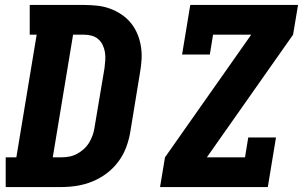

<svg xmlns="http://www.w3.org/2000/svg" viewBox="-20 -755 1240 775"><path d="M3 0V-120H46L128 -615H100V-735H319Q346 -735 373 -732Q400 -729 424.5 -720Q449 -711 470.5 -696.5Q492 -682 508 -662.5Q524 -643 534 -619.5Q544 -596 548.5 -569.5Q553 -543 551.5 -516Q550 -489 545 -461L506 -223Q501 -192 489.5 -161Q478 -130 458 -103Q438 -76 411 -55.5Q384 -35 353 -22.5Q322 -10 290.5 -5Q259 0 228 0ZM193 -120H228Q244 -120 260 -123Q276 -126 291 -134Q306 -142 319 -154Q332 -166 340.5 -180.5Q349 -195 354.5 -211Q360 -227 362 -243L402 -481Q404 -497 405 -513Q406 -529 403.5 -544.5Q401 -560 394.5 -573.5Q388 -587 376.5 -597Q365 -607 350 -611Q335 -615 319 -615H275ZM626 0 646 -120 994 -615H840L827 -535H715L748 -735H1183L1163 -615L815 -120H969L982 -200H1094L1061 0Z"/></svg>

Font: Iosevka Etoile Heavy Oblique
Style: Regular
Weight: 900
Italic angle: -9°
Designer: Belleve Invis
Foundry: Belleve Invis
Version: Version 15.5.2; ttfautohint (v1.8.4)